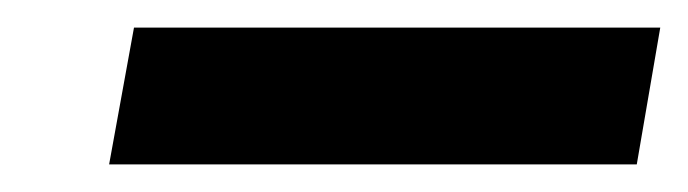

<svg xmlns="http://www.w3.org/2000/svg" viewBox="-20 -704 498 139"><path d="M59 -585 77 -684H458L441 -585Z"/></svg>

Font: DM Sans ExtraBold
Style: Italic
Weight: 800
Italic angle: -10°
Designer: Colophon Foundry, Jonny Pinhorn
Foundry: Colophon Foundry
Version: Version 4.004;gftools[0.9.30]